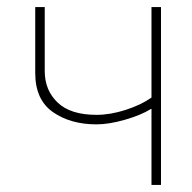

<svg xmlns="http://www.w3.org/2000/svg" viewBox="-20 -496 546 545"><path d="M107 -294Q107 -240 143.5 -205Q180 -170 254 -170Q293 -170 336.5 -184Q380 -198 410 -219V-476H437V29H410V-187H409Q380 -169 334.5 -156Q289 -143 254 -143Q180 -143 130 -178Q80 -213 80 -289V-476H107Z"/></svg>

Font: LINE Seed Sans KR Thin
Style: Regular
Weight: 250
Designer: LINE BX Design & Sandoll Inc & Dalton Maag Ltd
Foundry: Sandoll Inc.
Version: Version 1.000